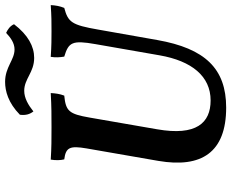

<svg xmlns="http://www.w3.org/2000/svg" viewBox="-97 -801 907 753"><g transform="rotate(-90 356.5 -424.5)"><path d="M506 -744C551 -744 596 -768 638 -823C631 -839 617 -848 604 -854C585 -836 564 -821 539 -821C498 -821 470 -858 412 -858C376 -858 330 -846 283 -800C280 -777 285 -761 296 -747C321 -767 348 -783 377 -783C424 -783 449 -744 506 -744ZM311 9C464 9 543 -74 576 -261L617 -493C635 -597 646 -611 702 -626C709 -643 712 -660 713 -679C669 -676 646 -676 611 -676C584 -676 552 -676 510 -679C507 -660 508 -643 511 -626C567 -609 576 -595 560 -504L516 -252C494 -126 434 -52 339 -52C251 -52 199 -108 226 -262L272 -527C286 -607 297 -620 358 -626C365 -644 367 -661 368 -679C316 -676 279 -676 233 -676C188 -676 154 -676 107 -679C104 -660 104 -641 108 -626C155 -620 162 -604 151 -539L102 -257C73 -88 135 9 311 9Z"/></g></svg>

Font: Vollkorn Semibold
Style: Italic
Weight: 600
Italic angle: -11°
Designer: Friedrich Althausen
Foundry: Friedrich Althausen
Version: Version 4.015;PS 004.015;hotconv 1.0.88;makeotf.lib2.5.64775